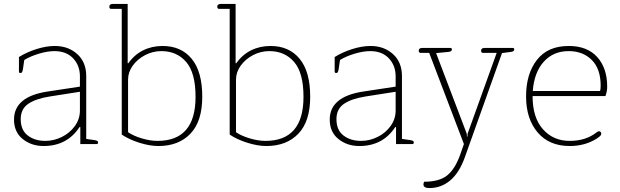

<svg xmlns="http://www.w3.org/2000/svg" viewBox="-20 -730 3142 973"><path d="M51 -124Q51 -240 220 -266L385 -291V-343Q385 -398 350.5 -434.5Q316 -471 256 -471Q221 -471 177.5 -458Q134 -445 103 -426L96 -378Q94 -368 91.5 -364Q89 -360 84 -360Q76 -360 76 -367V-441Q114 -465 164 -481Q214 -497 258 -497Q326 -497 371.5 -456Q417 -415 417 -344V-26L459 -20Q469 -18 473 -16Q477 -14 477 -8Q477 0 470 0H387V-86H383Q320 10 201 10Q139 10 95 -25.5Q51 -61 51 -124ZM385 -170V-265L232 -241Q162 -230 123.5 -204Q85 -178 85 -126Q85 -71 120.5 -43.5Q156 -16 210 -16Q253 -16 293.5 -36Q334 -56 359.5 -91.5Q385 -127 385 -170Z M597 -48V-685H543Q539 -685 536.5 -688Q534 -691 534 -696Q534 -710 552 -710H627V-410L630 -409Q661 -453 705.5 -475Q750 -497 804 -497Q898 -497 951.5 -432Q1005 -367 1005 -240Q1005 -115 945 -52.5Q885 10 783 10Q739 10 686.5 -6.5Q634 -23 597 -48ZM971 -239Q971 -361 923.5 -416Q876 -471 798 -471Q754 -471 715 -450.5Q676 -430 652.5 -397Q629 -364 629 -327V-60Q657 -41 699.5 -28.5Q742 -16 778 -16Q971 -16 971 -239Z M1144 -48V-685H1090Q1086 -685 1083.5 -688Q1081 -691 1081 -696Q1081 -710 1099 -710H1174V-410L1177 -409Q1208 -453 1252.5 -475Q1297 -497 1351 -497Q1445 -497 1498.5 -432Q1552 -367 1552 -240Q1552 -115 1492 -52.5Q1432 10 1330 10Q1286 10 1233.5 -6.5Q1181 -23 1144 -48ZM1518 -239Q1518 -361 1470.5 -416Q1423 -471 1345 -471Q1301 -471 1262 -450.5Q1223 -430 1199.5 -397Q1176 -364 1176 -327V-60Q1204 -41 1246.5 -28.5Q1289 -16 1325 -16Q1518 -16 1518 -239Z M1651 -124Q1651 -240 1820 -266L1985 -291V-343Q1985 -398 1950.5 -434.5Q1916 -471 1856 -471Q1821 -471 1777.5 -458Q1734 -445 1703 -426L1696 -378Q1694 -368 1691.5 -364Q1689 -360 1684 -360Q1676 -360 1676 -367V-441Q1714 -465 1764 -481Q1814 -497 1858 -497Q1926 -497 1971.5 -456Q2017 -415 2017 -344V-26L2059 -20Q2069 -18 2073 -16Q2077 -14 2077 -8Q2077 0 2070 0H1987V-86H1983Q1920 10 1801 10Q1739 10 1695 -25.5Q1651 -61 1651 -124ZM1985 -170V-265L1832 -241Q1762 -230 1723.5 -204Q1685 -178 1685 -126Q1685 -71 1720.5 -43.5Q1756 -16 1810 -16Q1853 -16 1893.5 -36Q1934 -56 1959.5 -91.5Q1985 -127 1985 -170Z M2126 205Q2126 199 2129 191Q2206 191 2246 159Q2286 127 2312 54L2331 0L2155 -462H2111Q2107 -462 2104.5 -465Q2102 -468 2102 -473Q2102 -487 2120 -487H2263Q2270 -487 2270 -479Q2270 -469 2253 -467L2190 -461L2344 -56Q2346 -51 2346 -45.5Q2346 -40 2346 -38H2349Q2349 -40 2349 -45.5Q2349 -51 2351 -56L2497 -462H2427Q2423 -462 2420.5 -465Q2418 -468 2418 -473Q2418 -487 2436 -487H2579Q2586 -487 2586 -479Q2586 -469 2569 -467L2524 -461L2336 66Q2308 145 2262 184Q2216 223 2156 223Q2126 223 2126 205Z M2646 -241Q2646 -356 2701 -426.5Q2756 -497 2862 -497Q2956 -497 3006.5 -441Q3057 -385 3057 -291Q3057 -266 3048 -243H2679Q2679 -134 2731.5 -75Q2784 -16 2867 -16Q2949 -16 3003 -59Q3011 -65 3016 -65Q3021 -65 3024 -61Q3027 -57 3027 -52Q3027 -46 3021 -40.5Q3015 -35 3003 -27Q2944 10 2867 10Q2763 10 2704.5 -59Q2646 -128 2646 -241ZM3021 -269Q3024 -278 3024 -296Q3024 -381 2979 -426Q2934 -471 2862 -471Q2784 -471 2735.5 -417Q2687 -363 2680 -269Z"/></svg>

Font: Maitree ExtraLight
Style: Regular
Weight: 275
Designer: CadsonDemak Team
Foundry: CadsonDemak
Version: Version 1.003